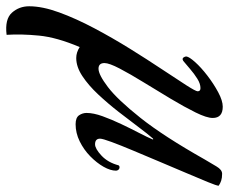

<svg xmlns="http://www.w3.org/2000/svg" viewBox="-83 -415 730 612"><g transform="rotate(90 282.0 -109.0)"><path d="M336 -20Q336 -42 346.5 -71Q357 -100 371.5 -130.5Q386 -161 400 -188Q414 -215 421 -232H418Q403 -215 381 -185.5Q359 -156 332.5 -122Q306 -88 277 -57Q248 -26 218.5 -6.5Q189 13 161 13Q143 13 126 2Q95 75 89.5 131.5Q84 188 87 235Q37 241 16.5 218Q-4 195 -4 163Q-4 121 15.5 67.5Q35 14 66 -44.5Q97 -103 131.5 -158.5Q166 -214 197 -260.5Q228 -307 247.5 -337.5Q267 -368 267 -374Q267 -383 257 -383Q243 -383 227 -373Q211 -363 196 -350Q181 -337 170 -328Q166 -326 165 -326Q161 -326 158.5 -330Q156 -334 156 -338Q157 -347 174 -366Q191 -385 217 -405Q243 -425 270 -439.5Q297 -454 316 -454Q352 -454 352 -422Q352 -403 334.5 -367.5Q317 -332 291 -288.5Q265 -245 238.5 -202Q212 -159 194.5 -125.5Q177 -92 177 -77Q177 -58 195 -58Q214 -58 253.5 -88Q293 -118 351.5 -191.5Q410 -265 484 -396Q496 -416 506.5 -434Q517 -452 530 -452Q543 -452 552 -449Q561 -446 568 -441Q568 -435 556.5 -407Q545 -379 528 -339Q511 -299 492 -254Q473 -209 456 -168.5Q439 -128 428.5 -99.5Q418 -71 418 -63Q418 -47 436 -47Q450 -47 472 -67.5Q494 -88 503 -122Q503 -122 504.5 -123.5Q506 -125 509 -125Q514 -125 517 -121.5Q520 -118 520 -114Q520 -96 507.5 -74Q495 -52 474 -31.5Q453 -11 426.5 2Q400 15 372 15Q351 15 343.5 4Q336 -7 336 -20Z"/></g></svg>

Font: Sedan
Style: Italic
Weight: 400
Italic angle: -13.8°
Designer: Sebastian Salazar
Foundry: Sebastian Salazar
Version: Version 1.100; ttfautohint (v1.8.4.7-5d5b)